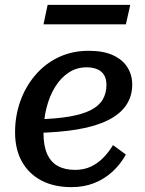

<svg xmlns="http://www.w3.org/2000/svg" viewBox="-20 -757 595 790"><path d="M274 13Q203 13 151 -14Q99 -41 70.5 -91.5Q42 -142 42 -213Q42 -279 63 -339Q84 -399 124 -446.5Q164 -494 220 -521Q276 -548 345 -548Q405 -548 444.5 -530Q484 -512 504 -480.5Q524 -449 524 -409Q524 -361 499 -324Q474 -287 423.5 -262Q373 -237 298.5 -224.5Q224 -212 125 -210L131 -266Q211 -268 266 -277.5Q321 -287 354.5 -304.5Q388 -322 403 -348Q418 -374 418 -408Q418 -431 409 -447Q400 -463 381.5 -471.5Q363 -480 336 -480Q296 -480 263.5 -459Q231 -438 207.5 -400.5Q184 -363 171.5 -314Q159 -265 159 -209Q159 -157 174 -123.5Q189 -90 218 -74Q247 -58 289 -58Q326 -58 355 -72Q384 -86 406.5 -109.5Q429 -133 445 -160L498 -121Q475 -80 442 -50Q409 -20 367 -3.5Q325 13 274 13ZM176 -737H516L498 -657H159Z"/></svg>

Font: Roboto Serif 20pt Medium
Style: Italic
Weight: 500
Italic angle: -10°
Version: Version 1.008